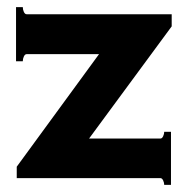

<svg xmlns="http://www.w3.org/2000/svg" viewBox="-20 -500 527 539"><path d="M462 -426 230 -111H430Q435 -111 438 -117.5Q441 -124 441 -130H460V19H441Q441 13 438 6.5Q435 0 430 0H27V-32L258 -348H55Q50 -348 47 -341.5Q44 -335 44 -328H25V-480H44Q44 -473 47 -466.5Q50 -460 55 -460H462Z"/></svg>

Font: Aoboshi One
Style: Regular
Weight: 400
Designer: IKIMOJI
Foundry: Natsumi Matsuba
Version: Version 1.000; ttfautohint (v1.8.3)